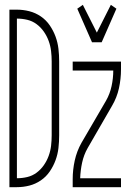

<svg xmlns="http://www.w3.org/2000/svg" viewBox="-20 -775 540 795"><path d="M19 0V-735H50Q76 -735 101.5 -728.5Q127 -722 149 -707Q171 -692 186 -670Q201 -648 210 -623.5Q219 -599 222 -573Q225 -547 225 -521V-215Q225 -188 222 -162Q219 -136 210 -111.5Q201 -87 186 -65Q171 -43 149 -28Q127 -13 101.5 -6.5Q76 0 50 0ZM50 -37Q72 -37 93 -42Q114 -47 131.5 -60Q149 -73 161.5 -91Q174 -109 181.5 -129.5Q189 -150 191.5 -171.5Q194 -193 194 -215V-521Q194 -542 191.5 -563.5Q189 -585 181.5 -605.5Q174 -626 161.5 -644Q149 -662 131.5 -675Q114 -688 93 -693Q72 -698 50 -698ZM361 -600 300 -739 323 -755 381 -640 439 -755 462 -739 401 -600ZM281 0V-33Q281 -72 289.5 -110.5Q298 -149 317 -183L419 -358Q435 -386 442 -418.5Q449 -451 449 -483H281V-520H481V-488Q481 -448 472.5 -409.5Q464 -371 444 -337L343 -162Q327 -134 320 -101.5Q313 -69 312 -37H481V0Z"/></svg>

Font: Iosevka Term Curly Extralight
Style: Regular
Weight: 200
Designer: Belleve Invis
Foundry: Belleve Invis
Version: Version 32.3.0